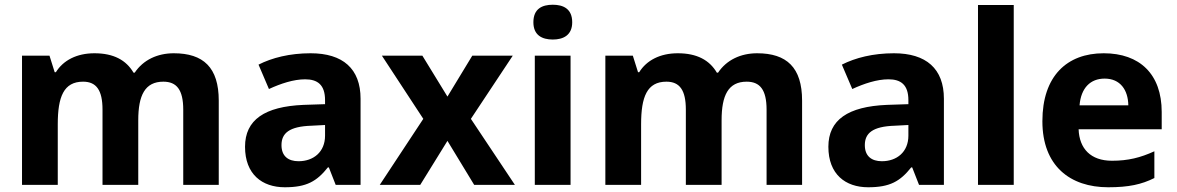

<svg xmlns="http://www.w3.org/2000/svg" viewBox="-20 -781 4973 811"><path d="M714 -556C645 -556 585 -528 549 -474H544C513 -527 460 -556 379 -556C304 -556 247 -526 216 -476H211L189 -546H73V0H224V-256C224 -372 249 -436 331 -436C387 -436 413 -400 413 -318V0H564V-273C564 -378 592 -436 670 -436C726 -436 754 -402 754 -318V0H904V-356C904 -496 839 -556 714 -556Z M1292 -556C1204 -556 1129 -537 1072 -508L1116 -405C1166 -428 1220 -446 1269 -446C1321 -446 1353 -423 1353 -358V-341L1262 -338C1098 -331 1015 -275 1015 -161C1015 -45 1087 10 1183 10C1275 10 1318 -15 1365 -74H1369L1398 0H1503V-364C1503 -491 1428 -556 1292 -556ZM1296 -250 1353 -253V-208C1353 -139 1304 -100 1241 -100C1198 -100 1169 -121 1169 -168C1169 -218 1201 -247 1296 -250Z M1768 -279 1584 0H1755L1870 -186L1983 0H2155L1969 -279L2146 -546H1975L1870 -373L1764 -546H1593Z M2315 -761C2270 -761 2233 -744 2233 -687C2233 -632 2270 -614 2315 -614C2359 -614 2397 -632 2397 -687C2397 -744 2359 -761 2315 -761ZM2390 -546H2239V0H2390Z M3178 -556C3109 -556 3049 -528 3013 -474H3008C2977 -527 2924 -556 2843 -556C2768 -556 2711 -526 2680 -476H2675L2653 -546H2537V0H2688V-256C2688 -372 2713 -436 2795 -436C2851 -436 2877 -400 2877 -318V0H3028V-273C3028 -378 3056 -436 3134 -436C3190 -436 3218 -402 3218 -318V0H3368V-356C3368 -496 3303 -556 3178 -556Z M3756 -556C3668 -556 3593 -537 3536 -508L3580 -405C3630 -428 3684 -446 3733 -446C3785 -446 3817 -423 3817 -358V-341L3726 -338C3562 -331 3479 -275 3479 -161C3479 -45 3551 10 3647 10C3739 10 3782 -15 3829 -74H3833L3862 0H3967V-364C3967 -491 3892 -556 3756 -556ZM3760 -250 3817 -253V-208C3817 -139 3768 -100 3705 -100C3662 -100 3633 -121 3633 -168C3633 -218 3665 -247 3760 -250Z M4262 0V-760H4111V0Z M4642 -556C4487 -556 4383 -460 4383 -269C4383 -80 4500 10 4661 10C4748 10 4802 -2 4856 -29V-142C4797 -115 4745 -102 4677 -102C4587 -102 4539 -153 4536 -235H4887V-308C4887 -468 4794 -556 4642 -556ZM4646 -449C4712 -449 4745 -401 4746 -336H4540C4546 -410 4586 -449 4646 -449Z"/></svg>

Font: Noto Sans Lao UI
Style: Bold
Weight: 700
Designer: Monotype Design Team
Foundry: Monotype Imaging Inc.
Version: Version 2.000